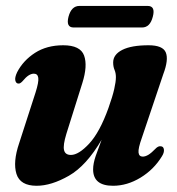

<svg xmlns="http://www.w3.org/2000/svg" viewBox="-20 -602 583 632"><path d="M508.5 -120.5Q518 -120.5 519.5 -110.2Q521 -100 513 -87.5Q486.5 -44 442.5 -17.2Q398.5 9.5 352 9.5Q286.5 9.5 286.5 -44.5Q286.5 -64 295.2 -89.2Q304 -114.5 314.5 -142Q264.5 -56.5 206.8 -23.5Q149 9.5 100.5 9.5Q46.5 9.5 34.2 -29.5Q22 -68.5 43 -130.5L97 -297.5Q108 -332 106 -345.8Q104 -359.5 91.5 -359.5Q83.5 -359.5 74.5 -354Q65.5 -348.5 53 -333.5Q45.5 -326 40.5 -327Q33 -327 30.5 -336.8Q28 -346.5 36.5 -364.5Q56.5 -403 95.2 -428Q134 -453 188 -453Q244.5 -453 256.8 -419.2Q269 -385.5 251 -328.5L198.5 -161.5Q187 -124 190.8 -108Q194.5 -92 213.5 -92Q239 -92 273.8 -129.5Q308.5 -167 337 -246.5Q350.5 -284.5 356 -308.8Q361.5 -333 361.5 -348Q361.5 -361.5 357 -372Q352.5 -382.5 352.5 -396.5Q352.5 -422.5 382.5 -437.8Q412.5 -453 469 -453Q516 -453 525.8 -429.2Q535.5 -405.5 517.5 -358L447 -148.5Q434.5 -113.5 436 -100Q437.5 -86.5 450 -86.5Q458 -86.5 468 -92.2Q478 -98 495 -115.5Q502.5 -121.5 508.5 -120.5ZM205.5 -547Q215 -582.5 241.5 -582.5H466Q492.5 -582.5 483 -547Q474 -511.5 447.5 -511.5H222.5Q196.5 -511.5 205.5 -547Z"/></svg>

Font: Fraunces 144pt S050
Style: Bold Italic
Weight: 700
Italic angle: -16°
Version: Version 1.000; ttfautohint (v1.8.3)